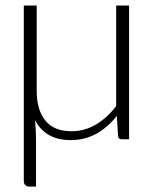

<svg xmlns="http://www.w3.org/2000/svg" viewBox="-20 -518 581 714"><path d="M116.5 -497.5V-179.5Q116.5 -109.5 148.5 -69.8Q180.5 -30 246 -30Q294.5 -30 336.5 -54.8Q378.5 -79.5 412 -123.5V-497.5H460V0H433.5Q419.5 0 419 -13L414.5 -87Q379.5 -43 337 -20Q294.5 3 243.5 3Q194.5 3 161.5 -16.2Q128.5 -35.5 110 -71.5Q112.5 -50 113.2 -28Q114 -6 114 12V176H90Q80 176 74.2 170.5Q68.5 165 68.5 155V-497.5Z"/></svg>

Font: Lato Light
Style: Regular
Weight: 300
Designer: Lukasz Dziedzic
Foundry: Lukasz Dziedzic
Version: Version 1.104; Western+Polish opensource